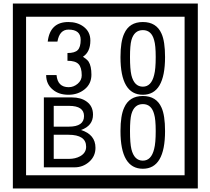

<svg xmlns="http://www.w3.org/2000/svg" viewBox="-20 -980 1195 1090"><path d="M1103 90H53V-960H1103ZM1028 15V-885H128V15ZM499 -556Q499 -504 460.5 -473Q422 -442 369 -442Q314 -442 280 -471Q242 -502 242 -554H301Q307 -485 370 -485Q398 -485 421 -504.5Q444 -524 444 -552Q444 -597 426 -616Q408 -635 363 -635V-679Q405 -679 421.5 -696Q438 -713 438 -754Q438 -812 369 -812Q318 -812 306 -744H251Q264 -855 368 -855Q419 -855 454 -829Q493 -800 493 -750Q493 -685 451 -658Q475 -642 483 -630Q499 -605 499 -556ZM917 -656Q917 -442 791 -442Q664 -442 664 -656Q664 -744 685 -789Q714 -855 791 -855Q868 -855 897 -789Q917 -745 917 -656ZM864 -656Q864 -723 855 -752Q840 -809 791 -809Q742 -809 726 -752Q718 -723 718 -656Q718 -587 726 -553Q742 -488 791 -488Q839 -488 855 -554Q864 -587 864 -656ZM522 -141Q522 -93 486.5 -61.5Q451 -30 403 -30H229V-427H388Q439 -427 471 -404Q508 -378 508 -329Q508 -266 440 -242Q522 -216 522 -141ZM457 -321Q457 -379 372 -379H285V-261H371Q457 -261 457 -321ZM469 -147Q469 -215 368 -215H285V-78H371Q408 -78 435 -93Q469 -112 469 -147ZM917 -236Q917 -22 791 -22Q664 -22 664 -236Q664 -324 685 -369Q714 -435 791 -435Q868 -435 897 -369Q917 -325 917 -236ZM864 -236Q864 -303 855 -332Q840 -389 791 -389Q742 -389 726 -332Q718 -303 718 -236Q718 -167 726 -133Q742 -68 791 -68Q839 -68 855 -134Q864 -167 864 -236Z"/></svg>

Font: Unicode BMP Fallback SIL
Style: Regular
Weight: 400
Foundry: NRSI, SIL International
Version: Version 5.1 Based on Unicode 5.1